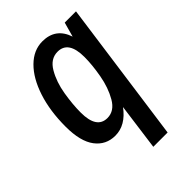

<svg xmlns="http://www.w3.org/2000/svg" viewBox="-211 -628 892 892"><g transform="rotate(-45 235.0 -182.5)"><path d="M287 -57Q236 12 168 12Q107 12 70.5 -36Q34 -84 34 -181Q34 -284 60.5 -365Q87 -446 133.5 -492Q180 -538 238 -538Q325 -538 353 -454L373 -526H447L350 173H256ZM325 -348Q325 -454 254 -454Q207 -454 179 -406Q151 -358 140.5 -294.5Q130 -231 130 -178Q130 -72 200 -72Q246 -72 274 -120.5Q302 -169 313.5 -233Q325 -297 325 -348Z"/></g></svg>

Font: Archivo Narrow Medium
Style: Italic
Weight: 500
Italic angle: -8°
Designer: Hector Gatti
Foundry: Omnibus-Type
Version: Version 2.001